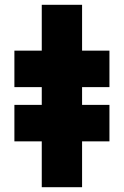

<svg xmlns="http://www.w3.org/2000/svg" viewBox="-20 -750 516 800"><path d="M154 30V-161H40V-313H154V-387H40V-539H154V-730H322V-539H436V-387H322V-313H436V-161H322V30Z"/></svg>

Font: Tektur Condensed ExtraBold
Style: Regular
Weight: 800
Width: 3
Designer: Adam Jagosz
Foundry: Adam Jagosz
Version: Version 1.005;gftools[0.9.30]